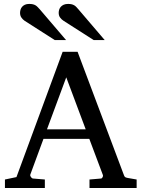

<svg xmlns="http://www.w3.org/2000/svg" viewBox="-20 -948 714 968"><path d="M314 -558.1 216.8 -295.9H412.1ZM431.2 0V-43L488.8 -47.9Q493.7 -47.9 497.1 -54.4Q500.5 -61 499 -64.9L430.2 -248H199.2L132.8 -67.9Q131.8 -64.9 132.8 -61.5Q133.8 -58.1 136.2 -54.9Q138.7 -51.8 141.6 -49.8Q144.5 -47.9 147 -47.9L206.1 -43V0H4.9V-43L63 -55.2L295.9 -687H371.1L603 -69.8Q606.4 -59.6 609.6 -56.2Q612.8 -52.7 624 -50.8L668.9 -43V0ZM255.9 -746.1 104 -843.3Q94.2 -850.1 87.6 -859.9Q81.1 -869.6 81.1 -883.3Q81.1 -891.1 83.5 -899.2Q85.9 -907.2 91.3 -913.6Q96.7 -919.9 105.5 -924.1Q114.3 -928.2 127 -928.2Q137.7 -928.2 145.3 -926.5Q152.8 -924.8 158.7 -921.4Q164.6 -918 169.4 -912.8Q174.3 -907.7 180.2 -901.4L313 -746.1ZM452.1 -746.1 300.3 -843.3Q289.6 -850.1 282.7 -859.9Q275.9 -869.6 275.9 -883.3Q275.9 -891.1 278.3 -899.2Q280.8 -907.2 286.4 -913.6Q292 -919.9 301 -924.1Q310.1 -928.2 323.2 -928.2Q333.5 -928.2 340.8 -926.5Q348.1 -924.8 354 -921.4Q359.9 -918 364.7 -912.8Q369.6 -907.7 375 -901.4L507.8 -746.1Z"/></svg>

Font: Charis SIL Eur
Style: Regular
Weight: 400
Foundry: SIL International
Version: Version 5.000